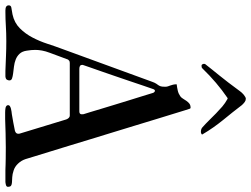

<svg xmlns="http://www.w3.org/2000/svg" viewBox="-164 -820 953 728"><g transform="rotate(90 312.0 -455.5)"><path d="M370.1 -280.3Q380.9 -280.3 380.9 -289.6Q380.9 -293.9 380.4 -296.4Q377.4 -305.7 372.1 -323.2Q366.7 -340.8 359.9 -363.8Q353 -386.7 345 -412.8Q336.9 -439 328.9 -465.3Q320.8 -491.7 313 -516.4Q305.2 -541 299.3 -561Q298.3 -562 296.6 -564.5Q294.9 -566.9 291.5 -566.9Q287.1 -566.9 284.7 -558.6Q280.3 -546.4 272.7 -523.9Q265.1 -501.5 255.9 -474.1Q246.6 -446.8 236.6 -417.5Q226.6 -388.2 217.8 -363Q209 -337.9 202.6 -319.6Q196.3 -301.3 194.3 -295.4Q193.4 -293.9 193.4 -291.5Q193.4 -280.3 208.5 -280.3ZM-32.2 -12.7Q-32.2 -21 -23.7 -22.5Q-15.1 -23.9 2 -26.9Q33.7 -33.7 54.7 -54.7Q75.7 -75.7 89.8 -102.8Q104 -129.9 113.5 -159.2Q123 -188.5 131.8 -211.9L256.8 -554.2Q261.2 -566.9 264.9 -572Q268.6 -577.1 271 -580.8Q273.4 -584.5 274.9 -589.4Q276.4 -594.2 276.4 -606.4Q276.4 -611.8 274.9 -616.2Q273.4 -620.6 271.7 -625.2Q270 -629.9 268.6 -635.5Q267.1 -641.1 267.1 -649.4Q279.8 -650.9 291.3 -653.6Q302.7 -656.2 312.5 -663.1Q317.9 -667 321.8 -673.6Q325.7 -680.2 330.1 -686.5Q334.5 -692.9 340.3 -697.5Q346.2 -702.1 356 -702.1Q356.9 -702.1 357.9 -701.7Q358.9 -701.2 359.9 -698.7Q360.8 -696.3 366 -679.7Q371.1 -663.1 379.6 -635.5Q388.2 -607.9 399.2 -571.8Q410.2 -535.6 422.6 -494.9Q435.1 -454.1 448.5 -410.2Q461.9 -366.2 475.1 -323.5Q488.3 -280.8 500.2 -241Q512.2 -201.2 522.5 -168.5Q532.7 -135.7 540 -111.6Q547.4 -87.4 550.8 -76.2Q556.2 -60.1 567.9 -47.9Q579.6 -35.6 593.8 -31.2Q607.9 -26.4 619.4 -25.9Q630.9 -25.4 638.9 -24.9Q647 -24.4 651.4 -21.5Q655.8 -18.6 655.8 -9.3Q655.8 -6.3 653.8 -4.6Q651.9 -2.9 648.9 -2Q646 -1 642.8 -0.7Q639.6 -0.5 637.7 0H593.8Q589.8 0 585.4 -0.2Q581.1 -0.5 572 -0.7Q563 -1 547.4 -1.2Q531.7 -1.5 505.9 -1.5Q478.5 -1.5 452.4 -0.7Q426.3 0 399.4 1H374.5Q370.6 1 365.7 0.7Q360.8 0.5 356.4 -0.5Q352.1 -1.5 349.1 -3.9Q346.2 -6.3 346.2 -10.7Q346.2 -14.6 350.1 -17.1Q354 -19.5 359.4 -21Q364.7 -22.5 370.6 -23.2Q376.5 -23.9 380.4 -24.4Q397 -26.9 412.6 -30Q428.2 -33.2 443.4 -36.1Q454.6 -39.6 454.6 -48.3Q454.6 -49.3 454.6 -51.5Q454.6 -53.7 453.6 -55.7L400.4 -230.5Q399.4 -234.4 395.3 -239.3Q391.1 -244.1 385.3 -244.1H187Q180.2 -244.1 177.7 -241.9Q175.3 -239.7 173.3 -237.3L147.9 -168.9Q141.6 -152.3 139.2 -138.9Q136.7 -125.5 136.7 -113.3Q136.7 -98.6 139.6 -81.1Q142.1 -63.5 151.4 -53.7Q160.6 -43.9 173.1 -39.1Q185.5 -34.2 199.7 -32.5Q213.9 -30.8 225.6 -29.3Q237.3 -27.8 244.9 -25.1Q252.4 -22.5 252.4 -15.1Q252.4 -10.7 249.8 -5.9Q247.1 -1 237.3 0H216.3Q187.5 -1 160.4 -2.2Q133.3 -3.4 104 -3.4Q71.8 -3.4 45.7 -1.7Q19.5 0 -6.8 0H-13.2Q-32.2 0 -32.2 -12.7ZM457 -747.1Q457.5 -746.6 457.5 -745.6Q457 -744.1 453.9 -742.7Q450.7 -741.2 447.8 -741.2Q436.5 -741.2 430.2 -747.1Q416 -759.8 403.1 -772.9Q390.1 -786.1 377.4 -798.6Q364.7 -811 351.6 -822.3Q338.4 -833.5 323.2 -841.8Q321.3 -842.8 320.8 -842.8Q320.3 -842.8 318.4 -841.8Q289.1 -821.8 261.5 -798.3Q233.9 -774.9 207 -747.1Q204.6 -744.6 202.1 -744.1Q199.7 -743.7 195.3 -743.7Q193.4 -743.7 191.4 -746.8Q189.5 -750 189.5 -753.4Q189.5 -755.4 190.4 -757.3Q200.7 -770.5 210.9 -783.2Q221.2 -795.9 233.4 -811Q245.6 -826.2 260.3 -845.2Q274.9 -864.3 293.5 -889.6Q295.4 -892.6 299.1 -896.5Q302.7 -900.4 306.6 -903.6Q310.5 -906.7 314.7 -909.2Q318.8 -911.6 321.8 -911.6Q328.6 -911.6 334.5 -907.2Q340.3 -902.8 345.7 -897Q359.9 -877.9 374 -860.6Q388.2 -843.3 402.3 -825.7Q416.5 -808.1 430.2 -788.8Q443.8 -769.5 457 -747.1Z"/></g></svg>

Font: IM FELL French Canon SC
Style: Regular
Weight: 400
Designer: Igino Marini
Foundry: Igino Marini
Version: 3.00